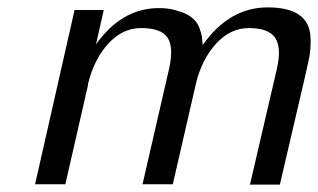

<svg xmlns="http://www.w3.org/2000/svg" viewBox="-20 -499 861 520"><path d="M75 0 182 -472H261L240 -379Q308 -474 404 -477Q438 -478 463 -469Q485 -463 499.5 -451.5Q514 -440 520 -423.5Q526 -407 527 -399Q528 -391 529 -377Q601 -479 705 -479Q818 -479 821 -397Q822 -382 820.5 -366Q819 -350 817 -340.5Q815 -331 810 -309Q805 -287 803 -278L738 1H657L730 -313Q743 -371 725 -397Q707 -423 654 -423Q604 -423 565.5 -381Q527 -339 511 -274L448 0H366L438 -313Q451 -372 433.5 -397.5Q416 -423 362 -423Q312 -423 273.5 -381Q235 -339 219 -274Q218 -271 218 -267L157 0Z"/></svg>

Font: Coval
Style: Light Italic
Weight: 300
Foundry: Context Ltd
Version: Version 001.000